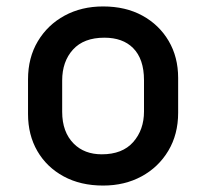

<svg xmlns="http://www.w3.org/2000/svg" viewBox="-20 -565 640 596"><path d="M300 -545Q370 -545 422 -516.5Q474 -488 503.5 -438Q533 -388 533 -323V-215Q533 -148 502.5 -97Q472 -46 419.5 -17.5Q367 11 300 11Q230 11 177.5 -17.5Q125 -46 96 -96Q67 -146 67 -211V-319Q67 -386 97.5 -437Q128 -488 180.5 -516.5Q233 -545 300 -545ZM304 -448Q240 -448 206.5 -411Q173 -374 173 -315V-218Q173 -155 209 -119Q242 -86 296 -86Q360 -86 393.5 -124Q427 -162 427 -219V-316Q427 -382 393 -416Q361 -448 304 -448Z"/></svg>

Font: Recursive Sn Lnr St Med
Style: Regular
Weight: 500
Version: Version 1.085;hotconv 1.1.0;makeotfexe 2.6.0; ttfautohint (v